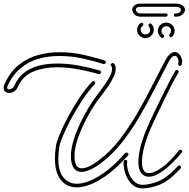

<svg xmlns="http://www.w3.org/2000/svg" viewBox="-24 -1038 1051 1070"><path d="M431 -80Q400 -80 385.5 -104Q371 -128 371 -166Q371 -207 385.5 -254.5Q400 -302 422.5 -350Q445 -398 470 -439Q495 -480 517 -508Q522 -514 535 -531.5Q548 -549 563.5 -571.5Q579 -594 590 -616.5Q601 -639 601 -655Q601 -665 596 -670Q593 -673 593 -677Q593 -682 599 -685.5Q605 -689 610 -684Q621 -674 621 -656Q621 -636 610 -612Q599 -588 583.5 -564.5Q568 -541 554 -522.5Q540 -504 533 -495Q511 -468 486.5 -427.5Q462 -387 440 -340.5Q418 -294 404.5 -249Q391 -204 391 -166Q391 -140 399.5 -120Q408 -100 433 -100Q448 -100 471 -110Q494 -120 527 -145Q589 -191 641.5 -258.5Q694 -326 739 -403.5Q784 -481 823.5 -559Q863 -637 899 -704Q912 -728 925 -738Q938 -748 950 -748Q967 -748 979 -731Q991 -714 991 -695Q991 -686 988 -677Q985 -671 979 -671Q975 -671 971 -675Q967 -679 969 -685Q971 -689 971 -694Q971 -705 965.5 -716Q960 -727 949 -727Q942 -727 934 -719.5Q926 -712 916 -694Q880 -625 840 -546.5Q800 -468 754.5 -390Q709 -312 655.5 -244Q602 -176 539 -129Q505 -104 478 -92Q451 -80 431 -80ZM27 -520Q14 -520 5 -527.5Q-4 -535 -4 -548Q-4 -553 -3 -558Q-2 -563 1 -569Q33 -639 82 -677.5Q131 -716 189 -731.5Q247 -747 307 -747Q381 -747 448 -731Q515 -715 559 -701Q566 -698 566 -691Q566 -687 562.5 -683.5Q559 -680 553 -681Q507 -696 441.5 -711Q376 -726 305 -726Q248 -726 194 -711.5Q140 -697 94.5 -661Q49 -625 19 -561Q16 -554 16 -549Q16 -540 26 -540Q34 -540 43 -545.5Q52 -551 56 -561Q77 -608 113.5 -635Q150 -662 196.5 -673Q243 -684 293 -684Q358 -684 421.5 -671.5Q485 -659 532 -645Q539 -642 539 -635Q539 -631 535.5 -627.5Q532 -624 527 -625Q478 -639 416 -651Q354 -663 293 -663Q222 -663 162.5 -639.5Q103 -616 75 -553Q68 -536 54.5 -528Q41 -520 27 -520ZM806 -53Q783 -53 768 -68Q747 -89 747 -136Q747 -177 763 -234.5Q779 -292 812 -362Q817 -373 832.5 -406Q848 -439 869.5 -482.5Q891 -526 913 -569.5Q935 -613 953 -643Q956 -648 961 -648Q966 -648 970 -643.5Q974 -639 970 -633Q952 -603 930 -560Q908 -517 887 -473.5Q866 -430 850.5 -397.5Q835 -365 830 -354Q796 -281 781.5 -226.5Q767 -172 767 -137Q767 -97 782 -82Q791 -73 806 -73Q832 -73 874.5 -101.5Q917 -130 974 -200Q977 -204 982 -204Q987 -204 990.5 -198.5Q994 -193 989 -188Q935 -123 887.5 -88Q840 -53 806 -53ZM404 6Q347 6 314.5 -36Q282 -78 282 -154Q282 -186 288 -225Q291 -247 308.5 -289.5Q326 -332 354 -384.5Q382 -437 416.5 -489.5Q451 -542 489 -583Q492 -586 496 -586Q502 -586 505.5 -580.5Q509 -575 504 -569Q467 -529 433 -477.5Q399 -426 372 -375Q345 -324 327.5 -282.5Q310 -241 307 -221Q301 -184 301 -154Q301 -81 330.5 -47.5Q360 -14 404 -14Q456 -14 526.5 -56Q597 -98 674 -185Q677 -188 681 -188Q687 -188 690.5 -182.5Q694 -177 689 -171Q611 -84 537 -39Q463 6 404 6ZM769 12Q741 12 720.5 -3.5Q700 -19 687 -43Q674 -67 668.5 -92.5Q663 -118 665 -138Q667 -147 675 -147Q685 -147 685 -138Q685 -134 684.5 -131Q684 -128 684 -124Q684 -99 694.5 -72Q705 -45 724.5 -26.5Q744 -8 769 -8Q810 -8 859 -28Q908 -48 967 -112Q970 -116 975 -116Q980 -116 983.5 -110Q987 -104 982 -99Q920 -31 867.5 -9.5Q815 12 769 12ZM786 -826Q767 -826 753.5 -839.5Q740 -853 740 -872Q740 -894 759 -910Q763 -912 765 -912Q775 -912 775 -901Q775 -896 771 -893Q760 -887 760 -872Q760 -861 768 -853.5Q776 -846 787 -846Q798 -846 805.5 -853.5Q813 -861 813 -872Q813 -881 806 -890Q803 -893 803 -897Q803 -903 809 -906.5Q815 -910 820 -904Q833 -891 833 -872Q833 -853 819.5 -839.5Q806 -826 786 -826ZM875 -828Q856 -844 856 -866Q856 -886 869.5 -899Q883 -912 902 -912Q922 -912 935.5 -899Q949 -886 949 -866Q949 -847 936 -834Q933 -831 929 -831Q924 -831 920.5 -836.5Q917 -842 922 -848Q929 -857 929 -866Q929 -877 921.5 -884.5Q914 -892 903 -892Q892 -892 884 -884.5Q876 -877 876 -866Q876 -851 887 -845Q891 -842 891 -837Q891 -832 886 -828Q881 -824 875 -828ZM761 -945Q737 -945 725 -958Q713 -971 713 -984Q713 -997 725 -1007.5Q737 -1018 761 -1018H955Q979 -1018 993 -1008Q1007 -998 1007 -984Q1007 -970 993 -957.5Q979 -945 955 -945Q945 -945 945 -954Q945 -963 955 -963Q984 -963 984 -985Q984 -992 976 -996Q968 -1000 955 -1000H761Q733 -1000 733 -984Q733 -977 740 -970Q747 -963 761 -963H900Q910 -963 910 -954Q910 -945 900 -945Z"/></svg>

Font: Neonderthaw
Style: Regular
Weight: 400
Designer: Robert E. Leuschke
Foundry: Robert E. Leuschke
Version: Version 1.010; ttfautohint (v1.8.3)